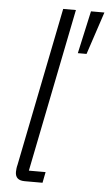

<svg xmlns="http://www.w3.org/2000/svg" viewBox="-53 -776 463 812"><g transform="rotate(5 178.5 -370.0)"><path d="M83 0Q43 0 43 -36Q43 -42 44 -50.5Q45 -59 47 -66L182 -740H236L97 -46H168L159 0ZM297 -559H260L300 -740H357Z"/></g></svg>

Font: IBM Plex Sans Condensed Light
Style: Italic
Weight: 300
Width: 3
Italic angle: -11°
Designer: Mike Abbink, Paul van der Laan, Pieter van Rosmalen
Foundry: Bold Monday
Version: Version 1.3